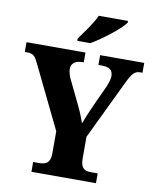

<svg xmlns="http://www.w3.org/2000/svg" viewBox="-99 -1006 874 1081"><g transform="rotate(10 338.0 -465.5)"><path d="M282 -784V-771H357C421 -808 521 -886 544 -921V-931H377C358 -886 310 -824 282 -784ZM156 0H525V-56H484C453 -56 427 -66 427 -123V-248L587 -581C617 -643 630 -658 664 -658H675V-714H423V-658H442C485 -658 506 -644 506 -608C506 -599 503 -579 490 -548L438 -435C419 -392 401 -351 389 -318C378 -349 369 -374 351 -411L282 -554C273 -573 268 -594 268 -609C268 -640 292 -658 331 -658H339V-714H2V-658H14C53 -658 62 -645 81 -605L254 -249V-123C254 -66 227 -56 186 -56H156Z"/></g></svg>

Font: Noto Serif Lao SemiCondensed ExtraBold
Style: Regular
Weight: 800
Width: 4
Designer: Monotype Design Team
Foundry: Monotype Imaging Inc.
Version: Version 2.003